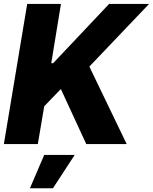

<svg xmlns="http://www.w3.org/2000/svg" viewBox="-25 -748 794 997"><path d="M-4.9 0 116.2 -727.5H291.5L241.2 -419.9H251L541.5 -727.5H749L439 -402.3L632.8 0H422.9L291 -285.6L204.6 -196.3L171.4 0ZM130.4 229.5 204.6 56.6H362.8L250 229.5Z"/></svg>

Font: Inter Tight ExtraBold
Style: Italic
Weight: 800
Italic angle: -9.39999°
Designer: Rasmus Andersson
Foundry: rsms
Version: Version 3.004